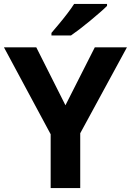

<svg xmlns="http://www.w3.org/2000/svg" viewBox="-20 -954 664 974"><path d="M312 -420 461 -714H624L387 -278V0H237V-273L0 -714H164ZM523 -924Q509 -910 486 -890Q463 -870 436.5 -848Q410 -826 384.5 -806.5Q359 -787 340 -774H241V-787Q257 -806 278.5 -831.5Q300 -857 321 -884.5Q342 -912 356 -934H523Z"/></svg>

Font: Noto Sans Gunjala Gondi
Style: Regular
Weight: 400
Designer: Ek Type
Foundry: Ek Type
Version: Version 1.004